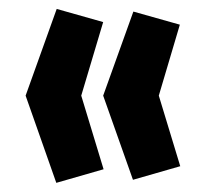

<svg xmlns="http://www.w3.org/2000/svg" viewBox="-20 -432 478 428"><path d="M37.1 -218.8 106.4 -412.1 210 -382.8 161.1 -218.8 210.9 -54.7 105.5 -24.4ZM210 -218.8 277.3 -406.2 380.9 -377 334 -218.8 381.8 -61.5 276.4 -31.2Z"/></svg>

Font: Sudo Var
Style: Regular
Weight: 400
Monospace: yes
Designer: Jens Kutilek
Foundry: Jens Kutilek
Version: Version 0.065;FEAKit 1.0